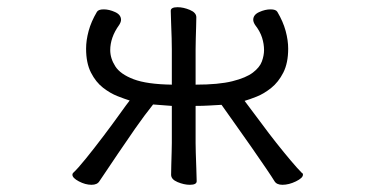

<svg xmlns="http://www.w3.org/2000/svg" viewBox="-20 -503 1040 533"><path d="M457 -209 405 -213Q381 -183 355.5 -146.5Q330 -110 307.5 -76.5Q285 -43 270.5 -21.5Q256 0 256 0Q250 10 234 10Q217 10 199 0.5Q181 -9 181 -18Q181 -21 183 -23Q196 -35 219 -63.5Q242 -92 267 -125Q292 -158 312 -186Q332 -214 340 -224Q327 -228 306.5 -236Q286 -244 266 -259.5Q246 -275 232.5 -301.5Q219 -328 219 -368Q219 -391 226 -417Q233 -443 249 -470Q253 -477 268 -477Q283 -477 299.5 -469.5Q316 -462 316 -448Q316 -442 311 -434Q298 -416 292 -398.5Q286 -381 286 -364Q286 -341 300 -319Q314 -297 351 -283Q388 -269 457 -268V-366Q457 -376 456.5 -397Q456 -418 455 -440Q454 -462 454 -473Q454 -483 473 -483Q489 -483 507 -475.5Q525 -468 525 -455Q525 -447 524.5 -430.5Q524 -414 523.5 -396Q523 -378 523 -366V-268Q587 -268 625 -277.5Q663 -287 682 -301.5Q701 -316 707 -332.5Q713 -349 713 -364Q713 -381 707.5 -398.5Q702 -416 688 -434Q683 -442 683 -448Q683 -462 699.5 -469.5Q716 -477 731 -477Q746 -477 750 -470Q766 -443 773 -417Q780 -391 780 -368Q780 -328 766.5 -301.5Q753 -275 733 -259Q713 -243 693 -235Q673 -227 659 -223L707 -159Q726 -133 747 -106.5Q768 -80 787 -57.5Q806 -35 818 -23Q821 -22 821 -18Q821 -9 801.5 0.5Q782 10 764 10Q748 10 742 0Q736 -10 718 -36.5Q700 -63 677 -96Q654 -129 631.5 -160.5Q609 -192 595 -212Q576 -211 559.5 -210Q543 -209 523 -209V-106Q523 -100 523.5 -79Q524 -58 525 -35Q526 -12 526 0Q526 10 507 10Q491 10 473 2.5Q455 -5 455 -18Q455 -26 455.5 -44.5Q456 -63 456.5 -81Q457 -99 457 -106Z"/></svg>

Font: Klee One SemiBold
Style: Regular
Weight: 600
Designer: Fontworks Inc.
Foundry: Fontworks Inc.
Version: Version 1.00;January 12, 2022;FontCreator 13.0.0.2683 64-bit